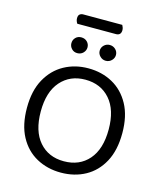

<svg xmlns="http://www.w3.org/2000/svg" viewBox="-133 -1017 956 1128"><g transform="rotate(15 344.5 -453.0)"><path d="M448 -857H212Q208 -863 205 -871Q202 -879 202 -888Q202 -905 210.5 -912Q219 -919 232 -919H469Q472 -914 475 -905.5Q478 -897 478 -889Q478 -873 470 -865Q462 -857 448 -857ZM634 -304Q634 -200 596 -129.5Q558 -59 492.5 -23Q427 13 344 13Q262 13 196 -23Q130 -59 92 -129.5Q54 -200 54 -304Q54 -408 93 -478.5Q132 -549 197.5 -585Q263 -621 344 -621Q426 -621 491.5 -585Q557 -549 595.5 -478.5Q634 -408 634 -304ZM551 -304Q551 -423 494.5 -487.5Q438 -552 344 -552Q251 -552 194.5 -487.5Q138 -423 138 -304Q138 -185 194 -120.5Q250 -56 344 -56Q439 -56 495 -120.5Q551 -185 551 -304ZM306 -738Q306 -719 292 -704.5Q278 -690 256 -690Q235 -690 221.5 -704.5Q208 -719 208 -738Q208 -758 221.5 -772Q235 -786 256 -786Q278 -786 292 -772Q306 -758 306 -738ZM479 -738Q479 -719 464.5 -704.5Q450 -690 429 -690Q409 -690 394.5 -704.5Q380 -719 380 -738Q380 -758 394.5 -772Q409 -786 429 -786Q450 -786 464.5 -772Q479 -758 479 -738Z"/></g></svg>

Font: Baloo Paaji 2
Style: Regular
Weight: 400
Designer: Shuchita Grover, Noopur Datye and Ek Type
Foundry: Ek Type
Version: Version 1.700